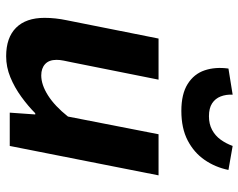

<svg xmlns="http://www.w3.org/2000/svg" viewBox="-98 -686 795 640"><g transform="rotate(90 300.0 -365.5)"><path d="M167 12Q105 12 72 -21Q39 -54 39 -116Q39 -134 41 -152.5Q43 -171 47 -190L108 -496H245L187 -206Q184 -192 181.5 -179.5Q179 -167 179 -156Q179 -131 193 -118Q207 -105 231 -105Q262 -105 297.5 -127.5Q333 -150 368 -194L427 -496H564L466 0H355L361 -85H357Q333 -61 302 -38.5Q271 -16 237 -2Q203 12 167 12ZM349 -572Q293 -572 259.5 -593Q226 -614 214 -649.5Q202 -685 208 -729L295 -743Q294 -721 301 -703Q308 -685 324 -674.5Q340 -664 367 -664Q393 -664 412.5 -674.5Q432 -685 445 -703Q458 -721 466 -743L546 -729Q537 -685 512.5 -649.5Q488 -614 447.5 -593Q407 -572 349 -572Z"/></g></svg>

Font: Source Code Pro ExtraLight
Style: Bold Italic
Weight: 700
Italic angle: -11°
Monospace: yes
Version: Version 1.016;hotconv 1.0.116;makeotfexe 2.5.65601